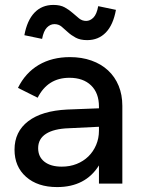

<svg xmlns="http://www.w3.org/2000/svg" viewBox="-20 -746 582 780"><path d="M39 -138Q39 -211 94.5 -253.5Q150 -296 253 -301L382 -306V-313Q382 -368 350 -399Q318 -430 262 -430Q174 -430 133 -349L53 -389Q83 -450 137 -482Q191 -514 264 -514Q312 -514 351.5 -500Q391 -486 419 -460Q447 -434 462 -397.5Q477 -361 477 -316V0H382V-74Q327 14 212 14Q133 14 86 -27.5Q39 -69 39 -138ZM231 -69Q264 -69 291.5 -80Q319 -91 339 -110.5Q359 -130 370.5 -157Q382 -184 382 -215V-231L259 -225Q199 -223 167 -202.5Q135 -182 135 -144Q135 -109 160.5 -89Q186 -69 231 -69ZM79 -603Q90 -663 120 -694.5Q150 -726 197 -726Q225 -726 243 -716Q261 -706 275 -693.5Q289 -681 301.5 -671Q314 -661 330 -661Q346 -661 359.5 -674.5Q373 -688 379 -721L451 -706Q440 -645 410 -614Q380 -583 334 -583Q306 -583 287.5 -593Q269 -603 255.5 -615.5Q242 -628 230 -638Q218 -648 201 -648Q184 -648 170.5 -634Q157 -620 151 -588Z"/></svg>

Font: NT Somic Medium
Style: Regular
Weight: 500
Designer: Ravid Balaliev — lead type designer, mastering
Michael Voronin — secret advisor, marketing
Ivan Kovalenko — best boy
Foundry: NT Type
Version: Version 0.7